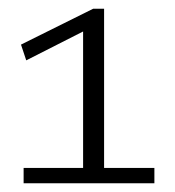

<svg xmlns="http://www.w3.org/2000/svg" viewBox="-20 -789 400 439"><path d="M34 -370V-405H170V-717L40 -651L28 -687L193 -769H218V-405H333V-370Z"/></svg>

Font: Georama Light
Style: Regular
Weight: 300
Designer: Jean-Baptiste Levee
Foundry: Production Type
Version: Version 1.000